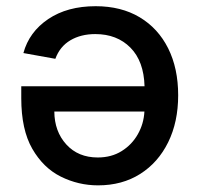

<svg xmlns="http://www.w3.org/2000/svg" viewBox="-20 -576 627 604"><path d="M280.9 -556.5Q361.2 -556.5 419.4 -521.7Q477.6 -486.9 509.1 -423.8Q540.5 -360.8 540.5 -276.3Q540.5 -192.5 509.1 -128.6Q477.6 -64.6 421 -28.8Q364.3 7.1 288.4 7.1Q226.6 7.1 171.3 -20.4Q116.1 -47.9 81.5 -108.1Q46.9 -168.3 46.9 -267V-304.7H434.7Q432.5 -383.5 390.3 -426.1Q348 -468.8 279.8 -468.8Q234.4 -468.8 201.3 -449.2Q168.3 -429.7 154.1 -391L53.6 -409.1Q71.7 -475.5 131.7 -516Q191.8 -556.5 280.9 -556.5ZM434.3 -225.1H150.9Q151.3 -162.6 188.6 -121.6Q225.9 -80.6 287.6 -80.6Q330.6 -80.6 362.7 -100.7Q394.9 -120.7 413.5 -153.6Q432.2 -186.4 434.3 -225.1Z"/></svg>

Font: Inter UI Medium
Style: Regular
Weight: 500
Designer: Rasmus Andersson
Foundry: rsms
Version: 3.2;8d6f07862